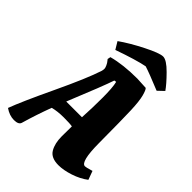

<svg xmlns="http://www.w3.org/2000/svg" viewBox="-290 -1046 1184 1184"><g transform="rotate(45 302.0 -453.5)"><path d="M582 -778 543 -741Q434 -786 389 -800Q318 -786 185 -739L156 -787Q218 -831 305 -875Q392 -919 422.5 -919Q453 -919 505.5 -866Q558 -813 582 -778ZM95 -13Q88 9 48.5 9Q9 9 -30 -18Q1 -102 93.5 -297.5Q186 -493 217 -589Q220 -601 220 -609.5Q220 -618 213 -633Q206 -648 198 -657L191 -666L195 -686Q284 -710 406 -710L483 -706Q493 -697 503 -659Q513 -621 516 -545Q519 -469 520 -260Q521 -99 560 -99Q570 -99 603 -109L613 -112L634 -55Q593 -24 538 -6Q483 12 439 12Q375 12 351.5 -27.5Q328 -67 328 -129.5Q328 -192 329 -216Q310 -220 255 -220Q200 -220 160 -209Q123 -110 95 -13ZM333 -300Q338 -387 338 -475Q338 -563 328 -603Q318 -603 314 -601Q292 -534 196 -300Z"/></g></svg>

Font: Oleo Script
Style: Bold
Weight: 700
Designer: Soytutype
Foundry: Soytutype
Version: Version 1.002